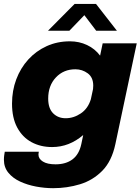

<svg xmlns="http://www.w3.org/2000/svg" viewBox="-36 -758 736 1006"><path d="M237 12.5Q176.5 12.5 129 -13.2Q81.5 -39 54.2 -89.8Q27 -140.5 27 -215Q27 -283 49.2 -342.2Q71.5 -401.5 112.2 -446.2Q153 -491 208.5 -516.2Q264 -541.5 330.5 -541.5Q379 -541.5 420.2 -522Q461.5 -502.5 488.5 -466.5L502 -531H680.5L568.5 -3Q549.5 86.5 500 136.8Q450.5 187 383 207.5Q315.5 228 242.5 228Q198.5 228 153 219.5Q107.5 211 69.2 193.2Q31 175.5 7.8 147Q-15.5 118.5 -15.5 79Q-15.5 66.5 -14 56.2Q-12.5 46 -11 37H167.5Q167 40 166.2 44Q165.5 48 165.5 52Q165.5 74 188.8 88.5Q212 103 255 103Q309 103 343.8 77Q378.5 51 390 -3L400 -50.5Q326.5 12.5 237 12.5ZM216.5 -241.5Q216.5 -190.5 242.2 -164.5Q268 -138.5 308 -138.5Q350 -138.5 387.5 -163.8Q425 -189 440 -238L451.5 -291.5Q452.5 -302 452.5 -309.5Q452.5 -352.5 423.8 -373.8Q395 -395 359 -395Q297 -395 256.8 -352.2Q216.5 -309.5 216.5 -241.5ZM215.5 -597 355 -737.5H467L576.5 -597H468L406 -678.5L327.5 -597Z"/></svg>

Font: Epilogue ExtraBold
Style: Italic
Weight: 800
Italic angle: -12°
Designer: Tyler Finck
Foundry: Etcetera Type Co
Version: Version 2.111; ttfautohint (v1.8.3)